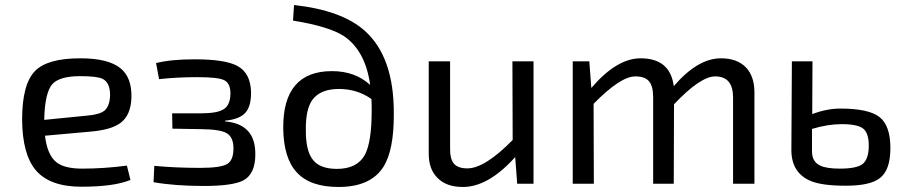

<svg xmlns="http://www.w3.org/2000/svg" viewBox="-20 -731 3591 764"><path d="M499 -15Q434 12 304 12Q179 12 123 -53Q69 -116 68 -255Q68 -397 120 -449Q169 -499 300 -499Q411 -499 460 -459Q505 -422 503 -343Q501 -274 461 -243Q424 -214 337 -207L159 -191Q168 -114 205 -85Q237 -60 307 -60Q394 -60 485 -72ZM327 -271Q376 -275 396 -291Q416 -308 418 -350Q419 -401 389 -417Q367 -428 299 -428Q217 -428 188 -396Q158 -361 156 -254Z M601 -480Q660 -495 755 -495Q875 -495 924 -469Q978 -440 979 -362Q979 -308 957 -283Q933 -256 876 -251L875 -248Q997 -238 996 -117Q996 -40 950 -14Q908 9 791 9Q676 9 591 -6L594 -71Q681 -63 776 -63Q858 -63 883 -78Q909 -92 909 -141Q909 -185 882 -201Q857 -216 784 -217L666 -219L665 -280H779Q846 -280 871 -297Q896 -313 897 -358Q897 -400 872 -412Q848 -424 765 -424Q684 -424 613 -416Z M1150 -711Q1341 -690 1432 -608Q1548 -504 1547 -279Q1548 -133 1505 -66Q1454 13 1327 13Q1214 13 1161 -45Q1108 -102 1107 -222Q1106 -448 1301 -448Q1393 -448 1453 -393Q1434 -529 1349 -587Q1289 -626 1146 -649ZM1432 -115Q1459 -166 1459 -291Q1459 -324 1458 -337Q1401 -377 1329 -377Q1256 -377 1224 -335Q1196 -297 1197 -216Q1196 -130 1226 -94Q1254 -59 1321 -59Q1401 -59 1432 -115Z M2103 0H2038L2030 -106Q1923 13 1822 13Q1755 13 1720 -24Q1685 -59 1686 -123V-487H1771V-144Q1770 -99 1786 -80Q1802 -61 1840 -61Q1909 -61 2020 -174L2019 -487H2103Z M2333 -381Q2434 -499 2529 -499Q2647 -499 2661 -388Q2756 -499 2849 -499Q2913 -499 2948 -463Q2982 -427 2982 -364V0H2897V-343Q2897 -427 2826 -427Q2767 -427 2662 -316L2661 0H2579V-343Q2579 -388 2563 -407Q2547 -427 2508 -427Q2449 -427 2342 -318L2343 0H2259V-487H2325Z M3212 -277Q3270 -299 3324 -299Q3437 -299 3480 -265Q3523 -231 3523 -142Q3523 -55 3482 -23Q3444 8 3346 8Q3253 8 3208 -10Q3131 -41 3129 -130L3131 -487H3213ZM3211 -129Q3211 -87 3244 -72Q3269 -60 3322 -60Q3388 -60 3412 -78Q3437 -98 3437 -152Q3437 -201 3415 -219Q3393 -237 3329 -237Q3274 -237 3211 -218Z"/></svg>

Font: Taylor Sans
Style: Regular
Weight: 400
Italic angle: -8°
Designer: Natanael Gama
Version: Version 1.001 September 8, 2015